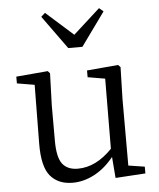

<svg xmlns="http://www.w3.org/2000/svg" viewBox="-56 -844 750 906"><g transform="rotate(-5 319.5 -391.0)"><path d="M353 -621H286L172 -779L191 -796L320 -681L447 -796L467 -779ZM520 -44 597 -32V0L455 9L447 -91Q405 -39 354.5 -12.5Q304 14 252 14Q184 14 146.5 -30Q109 -74 110 -184L113 -462L30 -476V-508L180 -521L190 -510L185 -358V-190Q185 -112 209 -81Q233 -50 282 -50Q368 -50 445 -130L447 -462L365 -476V-508L513 -521L524 -510L520 -358Z"/></g></svg>

Font: Shippori Mincho TTF
Style: Regular
Weight: 400
Version: Version 2.100